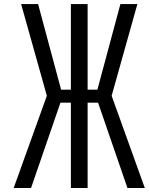

<svg xmlns="http://www.w3.org/2000/svg" viewBox="-20 -937 742 957"><path d="M333.3 0V-425.1H281.2L134.8 0H48.2L213.5 -459.6L85.3 -916.7H169.9L284.5 -490.2H333.3V-916.7H416.7V-490.2H465.5L580.1 -916.7H664.7L536.5 -459.6L701.8 0H615.2L468.8 -425.1H416.7V0Z"/></svg>

Font: Monoid
Style: Regular
Weight: 400
Width: 4
Monospace: yes
Designer: Andreas Larsen (@larsenwork)
Version: Version 0.61